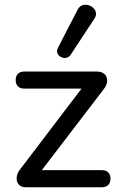

<svg xmlns="http://www.w3.org/2000/svg" viewBox="-20 -788 507 808"><path d="M50 -37Q50 -58 66 -77L323 -415H83Q65 -415 55.5 -424.5Q46 -434 46 -451Q46 -468 55.5 -477.5Q65 -487 83 -487H387Q408 -487 419.5 -476.5Q431 -466 431 -449Q431 -430 416 -412L156 -72H408Q426 -72 435.5 -62.5Q445 -53 445 -36Q445 -19 435.5 -9.5Q426 0 408 0H88Q70 0 60 -10.5Q50 -21 50 -37ZM252 -544Q240 -544 230 -552.5Q220 -561 220 -573Q220 -580 224 -587L306 -746Q317 -768 340 -768Q357 -768 370.5 -756.5Q384 -745 384 -730Q384 -719 377 -709L277 -557Q268 -544 252 -544Z"/></svg>

Font: SN Pro
Style: Regular
Weight: 400
Designer: Tobias Whetton
Foundry: Supernotes
Version: Version 1.003